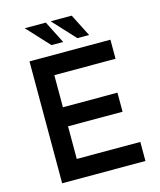

<svg xmlns="http://www.w3.org/2000/svg" viewBox="-132 -1015 924 1109"><g transform="rotate(-15 329.5 -460.5)"><path d="M100 -729H584V-615H218V-423H544V-309H218V-114H598V0H100ZM123 -921H249L317 -787H247ZM278 -921H404L472 -787H402Z"/></g></svg>

Font: Reem Kufi Fun Medium
Style: Regular
Weight: 500
Designer: Khaled Hosny
Version: Version 1.005